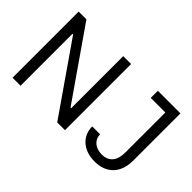

<svg xmlns="http://www.w3.org/2000/svg" viewBox="-99 -1105 1493 1493"><g transform="rotate(45 647.5 -358.5)"><path d="M664.8 0H579.5L183.2 -571H176.1V0H88.1V-727.3H173.3L571 -154.8H578.1V-727.3H664.8ZM1119.3 -649.1H958.8V-727.3H1207.4V-207.4Q1207.4 -155.2 1192.8 -114.7Q1178.3 -74.2 1151.1 -46.5Q1123.9 -18.8 1085.8 -4.4Q1047.6 9.9 1000 9.9Q955.3 9.9 917.4 -2.5Q879.6 -14.9 852.3 -38.4Q824.9 -61.8 809.5 -95.2Q794 -128.6 794 -170.5H880.7Q880.7 -147.4 889.6 -128.4Q898.4 -109.4 914.4 -96.1Q930.4 -82.7 952.2 -75.5Q974.1 -68.2 1000 -68.2Q1057.2 -68.2 1088.2 -103.7Q1119.3 -139.2 1119.3 -207.4Z"/></g></svg>

Font: Linik Sans
Style: Regular
Weight: 400
Designer: Rasmus Andersson (font), Marc Monis (original base), Kil Hyung-jin (Pretendard portions), Cristiano Sobral (main changes
Foundry: rsms
Version: Version 3.018;May 31, 2022;FontCreator 14.0.0.2814 64-bit; t